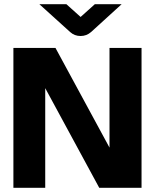

<svg xmlns="http://www.w3.org/2000/svg" viewBox="-20 -897 740 917"><path d="M44 0V-668H245L503 -192V-668H656V0H454L196 -476V0ZM365 -725Q336 -725 315 -744L168 -877H297L365 -816L433 -877H561L415 -744Q393 -725 365 -725Z"/></svg>

Font: Atkinson Hyperlegible
Style: Bold
Weight: 700
Designer: Elliott Scott, Megan Eiswerth, Linus Boman, Theodore Petrosky
Foundry: Braille Institute
Version: Version 1.006; ttfautohint (v1.8.3)